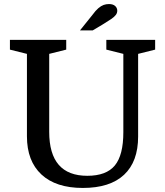

<svg xmlns="http://www.w3.org/2000/svg" viewBox="-20 -917 816 948"><path d="M589 -264V-651L505 -672V-720H746V-672L662 -651V-243Q662 -119 592.5 -54Q523 11 389 11Q256 11 184.5 -55.5Q113 -122 113 -244V-651L29 -672V-720H307V-672L223 -651V-266Q223 -49 411 -49Q505 -49 547 -100Q589 -151 589 -264ZM375 -767 436 -843Q452 -865 465.5 -876.5Q479 -888 491.5 -892.5Q504 -897 518 -897Q538 -897 548.5 -887.5Q559 -878 559 -864Q559 -853 552 -843.5Q545 -834 529 -823Q513 -812 485 -795L438 -767Z"/></svg>

Font: Domine Medium
Style: Regular
Weight: 500
Designer: Pablo Impallari, Rodrigo Fuenzalida, Brenda Gallo
Foundry: Pablo Impallari, Rodrigo Fuenzalida, Brenda Gallo
Version: Version 2.000